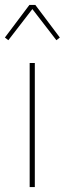

<svg xmlns="http://www.w3.org/2000/svg" viewBox="-27 -763 264 783"><path d="M94 0V-506H115V0ZM117 -743 217 -610 203 -599 105 -726 7 -599 -7 -610 93 -743Z"/></svg>

Font: IBM Plex Sans Cond Thin
Style: Regular
Weight: 100
Width: 3
Designer: Mike Abbink, Paul van der Laan, Pieter van Rosmalen
Foundry: Bold Monday
Version: Version 1.3